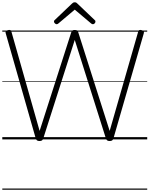

<svg xmlns="http://www.w3.org/2000/svg" viewBox="-20 -1214 1302 1672"><path d="M324 14Q309 14 302 8.5Q295 3 291 -9L30 -923Q26 -933 30 -940Q34 -947 47 -951Q61 -955 68.5 -952.5Q76 -950 80 -936L325 -74L600 -931Q604 -943 610 -948Q616 -953 630 -953Q646 -953 652.5 -948Q659 -943 662 -931L935 -74L1183 -937Q1187 -950 1194.5 -952.5Q1202 -955 1215 -951Q1229 -947 1232 -940Q1235 -933 1232 -923L968 -9Q964 3 957 8.5Q950 14 935 14Q920 14 913 8.5Q906 3 902 -9L631 -866L357 -9Q353 3 346 8.5Q339 14 324 14ZM473 -1003Q466 -1003 458 -1010.5Q450 -1018 450 -1026Q450 -1029 451 -1032.5Q452 -1036 456 -1039L605 -1181Q611 -1187 616.5 -1190.5Q622 -1194 631 -1194Q640 -1194 645 -1190.5Q650 -1187 656 -1181L806 -1038Q810 -1035 810.5 -1031.5Q811 -1028 811 -1025Q811 -1017 804 -1010Q797 -1003 789 -1003Q784 -1003 780.5 -1005Q777 -1007 772 -1011L631 -1130L490 -1011Q485 -1007 481.5 -1005Q478 -1003 473 -1003ZM0 428H1262V438H0ZM0 -20H1262V0H0ZM0 -505H1262V-500H0ZM0 -948H1262V-938H0Z"/></svg>

Font: Playwrite US Modern Guides
Style: Regular
Weight: 400
Designer: Veronika Burian, José Scaglione
Foundry: TypeTogether
Version: Version 1.003